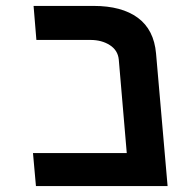

<svg xmlns="http://www.w3.org/2000/svg" viewBox="-20 -629 640 649"><path d="M91.5 -111.5H408.5L381.5 -427.5Q378.5 -459 351.2 -476.5Q324 -494 285.5 -494H103L93.5 -609H296.5Q391.5 -609 446 -568.8Q500.5 -528.5 507.5 -448L546.5 0H101.5Z"/></svg>

Font: JuliaMono SemiBold
Style: Italic
Weight: 600
Italic angle: -9°
Monospace: yes
Designer: cormullion
Foundry: corm
Version: Version 0.056; ttfautohint (v1.8.4)